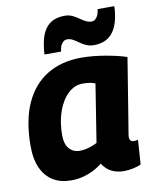

<svg xmlns="http://www.w3.org/2000/svg" viewBox="-86 -833 733 909"><g transform="rotate(-10 280.0 -378.5)"><path d="M436 10Q414 10 394.5 4Q375 -2 359.5 -14.5Q344 -27 334 -44Q313 -27 288.5 -15Q264 -3 237.5 3.5Q211 10 182 10Q133 10 97 -11.5Q61 -33 41 -76Q21 -119 21 -183Q21 -304 58 -386.5Q95 -469 164.5 -511.5Q234 -554 330 -554Q358 -554 388 -551Q418 -548 446.5 -543Q475 -538 500.5 -532Q526 -526 546 -519Q531 -426 520.5 -361.5Q510 -297 503.5 -256Q497 -215 493 -192Q489 -169 487.5 -158.5Q486 -148 486 -146Q486 -134 491 -128Q496 -122 507 -122Q511 -122 516.5 -122.5Q522 -123 527 -125L519 -7Q504 0 481.5 5Q459 10 436 10ZM331 -144 375 -422Q362 -428 346.5 -430Q331 -432 314 -432Q276 -432 244.5 -402.5Q213 -373 195 -322Q177 -271 177 -208Q177 -165 196.5 -143Q216 -121 247 -121Q261 -121 276 -124Q291 -127 305.5 -132.5Q320 -138 331 -144ZM161 -599Q161 -609 162.5 -620.5Q164 -632 167 -650Q176 -705 205 -734Q234 -763 287 -763Q307 -763 323 -755.5Q339 -748 353 -738Q367 -728 380.5 -721Q394 -714 409 -714Q419 -714 425.5 -720Q432 -726 436.5 -733.5Q441 -741 442 -747Q444 -755 445 -759Q446 -763 446 -767H526Q526 -757 525.5 -748Q525 -739 523 -728Q514 -665 483.5 -633.5Q453 -602 400 -602Q380 -602 363.5 -609Q347 -616 333 -626.5Q319 -637 306 -644Q293 -651 278 -651Q266 -651 258 -642Q250 -633 247 -626Q244 -618 243 -612.5Q242 -607 241 -599Z"/></g></svg>

Font: Georama ExtraCondensed Thin
Style: Bold Italic
Weight: 700
Italic angle: -9°
Version: Version 1.001